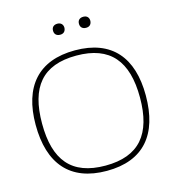

<svg xmlns="http://www.w3.org/2000/svg" viewBox="-123 -948 959 1059"><g transform="rotate(-15 356.5 -418.5)"><path d="M357 9C147 9 42 -115 42 -338C42 -555 147 -679 357 -679C567 -679 671 -555 671 -338C671 -115 567 9 357 9ZM78 -335C78 -127 163 -21 357 -21C550 -21 637 -127 637 -335C637 -543 550 -649 357 -649C163 -649 78 -543 78 -335ZM269 -814C269 -796 280 -783 302 -783C323 -783 333 -796 334 -814V-815C334 -834 321 -846 302 -846C280 -846 269 -833 269 -815ZM417 -814C417 -796 428 -783 450 -783C471 -783 481 -796 482 -814V-815C482 -834 470 -846 450 -846C428 -846 417 -833 417 -815Z"/></g></svg>

Font: LT Wave Alt Thin
Style: Regular
Weight: 100
Designer: Daniel Lyons
Version: Version 2.5 (Glyphs App)